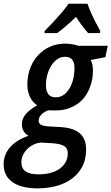

<svg xmlns="http://www.w3.org/2000/svg" viewBox="-79 -788 608 1048"><path d="M127.4 240.2Q38.1 240.2 -10.5 206.3Q-59.1 172.4 -59.1 107.9Q-58.6 55.7 -24.4 16.1Q9.8 -23.4 76.7 -46.9Q60.1 -55.7 50.3 -71.8Q40.5 -87.9 40.5 -108.9Q40.5 -140.1 61.5 -165Q82.5 -189.9 124 -213.4Q98.6 -229.5 84.5 -259Q70.3 -288.6 70.3 -328.6Q70.3 -379.9 90.1 -426.5Q109.9 -473.1 146.5 -502.9Q171.4 -524.9 204.8 -537.4Q238.3 -549.8 276.9 -549.8Q298.3 -549.8 316.2 -546.4Q334 -543 348.6 -538.1H509.3L496.1 -476.1L416 -460.4Q422.4 -448.7 425.5 -433.1Q428.7 -417.5 428.2 -399.4Q428.2 -355.5 412.8 -314Q397.5 -272.5 370.1 -243.2Q343.3 -215.8 306.4 -200.4Q269.5 -185.1 223.6 -185.1Q210 -185.1 200.2 -185.5Q190.4 -186 184.1 -186Q157.7 -175.8 144.8 -160.4Q131.8 -145 131.8 -129.4Q131.8 -115.7 142.6 -108.4Q148.9 -104 159.4 -101.6Q169.9 -99.1 185.1 -98.1L255.9 -94.2Q303.2 -90.8 333 -75.9Q362.8 -61 377 -34.9Q391.1 -8.8 391.1 28.3Q391.1 84.5 366.9 127.2Q342.8 169.9 299.3 196.8Q266.1 217.8 222.4 228.8Q178.7 239.7 127.4 240.2ZM132.3 163.6Q167.5 163.6 196.5 155.8Q225.6 147.9 246.1 133.3Q267.1 118.7 279.1 96.9Q291 75.2 291 49.3Q291 38.6 288.1 29.8Q285.2 21 277.8 14.2Q269 5.9 252.4 1Q235.8 -3.9 211.4 -5.9L142.6 -9.8Q112.8 -6.3 88.9 9.8Q64.9 25.9 51.3 49.1Q37.6 72.3 37.6 97.7Q37.6 132.3 61.8 148.2Q85.9 164.1 132.3 163.6ZM225.1 -256.8Q254.9 -256.8 276.9 -276.6Q298.8 -296.4 312.3 -329.8Q325.7 -363.3 327.1 -404.8Q328.6 -425.3 325.2 -440.2Q321.8 -455.1 313.5 -463.9Q307.1 -470.7 297.6 -474.4Q288.1 -478 275.4 -478Q252.9 -478 234.4 -465.3Q215.8 -452.6 202.1 -431.6Q188.5 -410.6 180.7 -384.8Q172.9 -358.9 171.9 -331.5Q171.4 -315.4 173.3 -302.7Q175.3 -290 180.7 -280.8Q193.4 -256.8 225.1 -256.8ZM163.6 -607.4 164.6 -618.7Q185.1 -639.2 209.2 -665Q233.4 -690.9 256.3 -717.5Q279.3 -744.1 294.9 -767.6H398.4Q405.8 -746.1 417.7 -718.8Q429.7 -691.4 443.6 -664.8Q457.5 -638.2 468.3 -619.1L466.8 -607.4H401.9Q392.1 -618.7 380.6 -632.8Q369.1 -647 357.9 -663.1Q346.7 -679.2 335.9 -695.8Q308.6 -669.4 282.7 -647.2Q256.8 -625 232.9 -607.4Z"/></svg>

Font: Open Sans SemiCondensed SemiBold
Style: Italic
Weight: 600
Width: 4
Italic angle: -12°
Designer: Monotype Design Team
Foundry: Monotype Imaging Inc.
Version: Version 3.000